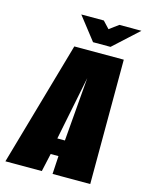

<svg xmlns="http://www.w3.org/2000/svg" viewBox="-150 -811 675 881"><g transform="rotate(15 188.0 -370.5)"><path d="M-37 0 132 -591H367L366 0H187L192 -86H155L136 0ZM166 -163H202L227 -466ZM210 -632 125 -741H232L263 -708L306 -740H411L293 -632Z"/></g></svg>

Font: Alumni Sans Black
Style: Italic
Weight: 900
Italic angle: -8°
Version: Version 1.016